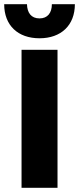

<svg xmlns="http://www.w3.org/2000/svg" viewBox="-30 -898 378 918"><path d="M328 -878H218C218 -837 198 -810 159 -810C119 -810 100 -837 99 -878H-10C-10 -777 55 -715 159 -715C262 -715 328 -777 328 -878ZM245 -660H73V0H245Z"/></svg>

Font: Work Sans
Style: Bold
Weight: 700
Designer: Wei Huang
Foundry: Wei Huang
Version: Version 2.012